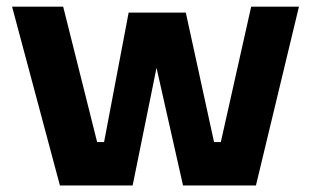

<svg xmlns="http://www.w3.org/2000/svg" viewBox="-20 -568 962 588"><path d="M273.5 0 374 -529.5H549L664.5 0H540.5L422 -526H493L386.2 0ZM235.8 0 235 -133H345.2L346 0ZM163.5 0 17 -547.5H173.5L310.8 0ZM582.2 0 583 -133H693.2L692.5 0ZM626.5 0 749.2 -547.5H895.5L763.8 0Z"/></svg>

Font: SVN-Sora Variable
Style: Regular
Weight: 400
Designer: Jonathan Barnbrook, Julián Moncada
Foundry: Barnbrook Fonts
Version: Version 2.000 - Viet hoa boi STYLEno.1 Fonts